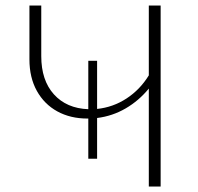

<svg xmlns="http://www.w3.org/2000/svg" viewBox="-20 -678 721 698"><path d="M564 -658V0H521V-356Q485 -312 437 -284Q389 -256 333 -249V-101H301V-247H298Q236 -247 188.5 -273Q141 -299 114 -347.5Q87 -396 87 -462V-658H130V-474Q130 -386 176 -335Q222 -284 301 -281V-457H333V-282Q391 -288 440 -320Q489 -352 521 -404V-658Z"/></svg>

Font: Ysabeau SC Light
Style: Regular
Weight: 300
Designer: Christian Thalmann (Catharsis Fonts)
Version: Version 0.003